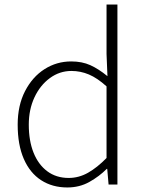

<svg xmlns="http://www.w3.org/2000/svg" viewBox="-20 -814 640 847"><path d="M277 13Q211 13 161.5 -19Q112 -51 85 -113Q58 -175 58 -264Q58 -349 90.5 -412Q123 -475 176.5 -509Q230 -543 294 -543Q342 -543 378.5 -526.5Q415 -510 454 -478L450 -576V-794H498V0H459L453 -69H451Q418 -36 374.5 -11.5Q331 13 277 13ZM283 -29Q328 -29 368.5 -52Q409 -75 450 -117V-433Q409 -470 372 -485.5Q335 -501 295 -501Q243 -501 200 -469.5Q157 -438 132 -384.5Q107 -331 107 -264Q107 -193 128 -140.5Q149 -88 188.5 -58.5Q228 -29 283 -29Z"/></svg>

Font: Noto Sans JP Thin ExtraLight
Style: Regular
Weight: 250
Version: Version 2.004-H2;hotconv 1.0.118;makeotfexe 2.5.65603